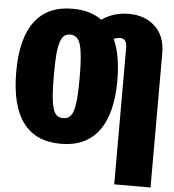

<svg xmlns="http://www.w3.org/2000/svg" viewBox="-61 -772 947 1042"><g transform="rotate(5 413.0 -251.0)"><path d="M599.1 -714.8Q686.5 -714.8 742.2 -663.1Q797.9 -611.3 797.9 -518.1V213.9H600.1V-529.8Q600.1 -580.1 564 -580.1Q544.9 -580.1 528.8 -571.8Q567.9 -485.4 567.9 -349.1Q567.9 -167 497.8 -73.5Q427.7 20 292 20Q17.1 20 17.1 -349.1Q17.1 -530.8 86.7 -623.3Q156.2 -715.8 292 -715.8Q389.6 -715.8 452.1 -669.9Q516.6 -714.8 599.1 -714.8ZM292 -120.1Q309.6 -120.1 321.3 -127.4Q333 -134.8 341.3 -150.1Q349.6 -165.5 354.2 -193.4Q358.9 -221.2 360.8 -257.8Q362.8 -294.4 362.8 -349.1Q362.8 -476.6 347.7 -525.9Q332.5 -575.2 292 -575.2Q271.5 -575.2 258.3 -564Q245.1 -552.7 236.8 -525.1Q228.5 -497.6 225.3 -455.8Q222.2 -414.1 222.2 -349.1Q222.2 -281.2 225.3 -239.3Q228.5 -197.3 236.6 -169.4Q244.6 -141.6 257.8 -130.9Q271 -120.1 292 -120.1Z"/></g></svg>

Font: Fira Sans Compressed Heavy
Style: Regular
Weight: 900
Width: 1
Designer: Carrois Corporate & Edenspiekermann AG
Foundry: Carrois Corporate GbR & Edenspiekermann AG
Version: Version 4.203;PS 004.203;hotconv 1.0.88;makeotf.lib2.5.64775